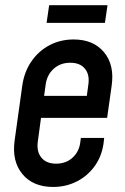

<svg xmlns="http://www.w3.org/2000/svg" viewBox="-20 -710 485 742"><path d="M185 12.5Q236.5 12.5 279.2 -10Q322 -32.5 349.2 -72.8Q376.5 -113 381.5 -167L382.5 -177H292.5L290.5 -162Q286.5 -125 261 -101.2Q235.5 -77.5 197 -77.5Q159 -77.5 140 -100.8Q121 -124 126 -162L138.5 -254.5H394L411.5 -378.5Q423 -459 382 -508.2Q341 -557.5 264.5 -557.5Q213 -557.5 170.8 -535Q128.5 -512.5 101 -472.2Q73.5 -432 66 -378.5L36.5 -167Q25.5 -86.5 66.8 -37Q108 12.5 185 12.5ZM251.5 -467.5Q289.5 -467.5 308.2 -444.5Q327 -421.5 321.5 -383.5L315.5 -339.5H150.5L156.5 -383.5Q162 -421.5 187.8 -444.5Q213.5 -467.5 251.5 -467.5ZM170 -690 160 -621.5H385.5L395.5 -690Z"/></svg>

Font: Mohave Medium
Style: Italic
Weight: 500
Italic angle: -8°
Designer: Gumpita Rahayu
Foundry: Tokotype
Version: Version 2.002; ttfautohint (v1.8.3)